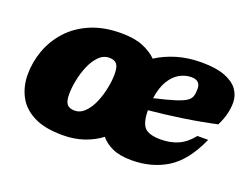

<svg xmlns="http://www.w3.org/2000/svg" viewBox="-90 -718 1184 914"><g transform="rotate(20 502.5 -261.0)"><path d="M387 -537Q454.5 -537 497.8 -519Q541 -501 568 -474Q612.5 -503 669.2 -520Q726 -537 794.5 -537Q868 -537 913 -519.5Q958 -502 978.8 -472.8Q999.5 -443.5 999.5 -407.5Q999.5 -381.5 992.8 -352Q986 -322.5 968.5 -287Q886.5 -269 799.8 -256.2Q713 -243.5 630.5 -235.5Q631 -173.5 652.5 -149.5Q674 -125.5 735 -125.5Q783.5 -125.5 822.2 -142.5Q861 -159.5 894 -201H948.5Q894.5 -80.5 817 -32.8Q739.5 15 637.5 15Q579 15 541.5 -1.8Q504 -18.5 481 -46.5Q445 -18.5 396.5 -1.8Q348 15 288 15Q196.5 15 140.8 -14Q85 -43 59.8 -92Q34.5 -141 34.5 -200Q34.5 -263 56.2 -323Q78 -383 121.5 -431.2Q165 -479.5 231.5 -508.2Q298 -537 387 -537ZM772 -454.5Q742 -454.5 713.2 -438.8Q684.5 -423 663.2 -388.5Q642 -354 634 -298Q700 -313 737.2 -324.8Q774.5 -336.5 791.8 -348.2Q809 -360 813.5 -375Q818 -390 818 -411.5Q818 -454.5 772 -454.5ZM302 -114.5Q331.5 -114.5 354.2 -137.5Q377 -160.5 392.2 -196.2Q407.5 -232 415.2 -271Q423 -310 423 -342Q423 -379 411.2 -393.2Q399.5 -407.5 373 -407.5Q343.5 -407.5 320.8 -384.5Q298 -361.5 282.8 -325.8Q267.5 -290 259.8 -251Q252 -212 252 -180Q252 -143 264 -128.8Q276 -114.5 302 -114.5Z"/></g></svg>

Font: Newsreader Caption ExtraBold
Style: Italic
Weight: 800
Italic angle: -17°
Designer: Hugues Gentile
Foundry: Production Type
Version: Version 1.001